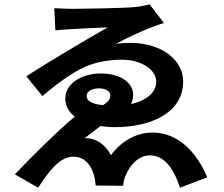

<svg xmlns="http://www.w3.org/2000/svg" viewBox="-20 -814 1040 891"><path d="M438 -404C470 -404 492 -391 492 -371C492 -356 483 -341 458 -326C399 -332 382 -349 382 -369C382 -392 411 -404 438 -404ZM674 -794C660 -790 631 -783 603 -781C554 -776 352 -773 320 -773C292 -773 249 -775 232 -776L237 -673C298 -680 442 -685 480 -687C377 -629 198 -522 102 -460L177 -368C251 -432 316 -476 368 -501C418 -525 487 -537 544 -537C635 -537 705 -492 705 -434C705 -384 657 -346 588 -331C594 -344 598 -358 598 -373C598 -429 542 -473 447 -473C361 -473 283 -427 283 -358C283 -323 299 -294 327 -273C240 -200 125 -84 49 -5L157 57C206 -18 257 -87 320 -87C364 -87 400 -59 417 2C421 17 422 29 424 47L552 48C552 35 557 16 561 5C584 -53 626 -93 676 -93C736 -93 783 -43 815 57L942 9C892 -109 806 -199 687 -199C614 -199 542 -159 495 -94C463 -152 419 -174 373 -173C395 -190 421 -210 446 -229C467 -226 490 -224 514 -224C678 -224 830 -289 830 -436C830 -534 734 -613 589 -615C567 -615 542 -614 518 -610C586 -648 686 -692 741 -707Z"/></svg>

Font: Genne Gothic Bold
Style: Regular
Weight: 700
Designer: Ryoko NISHIZUKA (kana & ideographs); Paul D. Hunt (Latin, Greek & Cyrillic); Wenlong ZHANG (bopomofo); Sandoll Communica
Foundry: Adobe Systems Incorporated
Version: Version 1.004;PS 1.004;hotconv 16.6.51;makeotf.lib2.5.65220